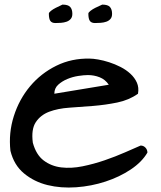

<svg xmlns="http://www.w3.org/2000/svg" viewBox="-20 -831 716 854"><path d="M26.4 -160.2Q17.6 -239.3 41.5 -314.5Q65.4 -389.6 113.8 -447.3Q162.1 -504.9 230.5 -538.6Q298.8 -572.3 379.9 -570.3Q393.6 -570.3 416.5 -566.4Q439.5 -562.5 465.3 -554.2Q491.2 -545.9 516.1 -533.2Q541 -520.5 560.1 -502.9Q579.1 -485.4 588.9 -463.4Q598.6 -441.4 593.8 -414.1Q553.7 -385.7 501.5 -375Q449.2 -364.3 395 -359.9Q340.8 -355.5 289.1 -352.1Q237.3 -348.6 198.7 -334Q160.2 -319.3 139.2 -287.6Q118.2 -255.9 126 -196.3Q140.6 -142.6 174.3 -117.2Q208 -91.8 252.4 -86.4Q296.9 -81.1 347.2 -91.3Q397.5 -101.6 445.8 -118.2Q494.1 -134.8 536.1 -153.3Q578.1 -171.9 605.5 -183.6Q618.2 -183.6 627 -174.3Q635.7 -165 635.7 -152.3Q611.3 -110.4 561.5 -77.1Q511.7 -43.9 449.2 -23.4Q386.7 -2.9 318.8 2Q251 6.8 191.4 -7.8Q131.8 -22.5 86.9 -59.6Q42 -96.7 26.4 -160.2ZM371.1 -497.1Q353.5 -497.1 328.1 -493.2Q302.7 -489.3 279.3 -479.5Q255.9 -469.7 238.8 -454.1Q221.7 -438.5 221.7 -414.1L463.9 -454.1Q448.2 -477.5 423.3 -487.3Q398.4 -497.1 371.1 -497.1ZM197.3 -770.5Q197.3 -775.4 206.5 -782.7Q215.8 -790 227.5 -795.9Q240.2 -802.7 257.8 -810.5Q283.2 -810.5 292.5 -799.8Q301.8 -789.1 301.8 -769.5Q301.8 -754.9 294.4 -746.6Q287.1 -738.3 275.9 -734.4Q264.6 -730.5 251.5 -729.5Q238.3 -728.5 226.6 -728.5Q210.9 -728.5 204.1 -737.8Q197.3 -747.1 197.3 -770.5ZM373 -770.5Q373 -775.4 382.3 -782.7Q391.6 -790 403.3 -795.9Q417 -802.7 434.6 -810.5Q460 -810.5 469.2 -799.8Q478.5 -789.1 478.5 -769.5Q478.5 -754.9 471.2 -746.6Q463.9 -738.3 452.6 -734.4Q441.4 -730.5 427.7 -729.5Q414.1 -728.5 402.3 -728.5Q386.7 -728.5 379.9 -737.8Q373 -747.1 373 -770.5Z"/></svg>

Font: Architects Daughter-petzku
Style: Regular
Weight: 400
Designer: Kimberly Geswein
Foundry: Kimberly Geswein
Version: Version 1.000 2010 initial release